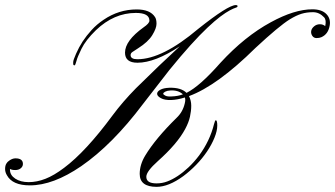

<svg xmlns="http://www.w3.org/2000/svg" viewBox="-105 -726 1314 753"><path d="M481 -645Q481 -675.3 427.7 -675.3Q341.8 -675.3 271 -607.4Q231 -568.4 214.6 -534.7Q198.2 -501 195.3 -488.3Q190.4 -469.7 187.5 -469.7Q182.1 -469.7 182.1 -475.6V-482.4Q182.1 -490.2 193.4 -515.6Q204.6 -541 219.2 -563.5Q233.9 -585.9 254.4 -608.4Q274.9 -630.9 301.3 -648.4Q360.8 -689 431.2 -689Q483.9 -689 502.9 -659.2Q508.8 -650.4 508.8 -632.8Q508.8 -615.2 492.4 -588.4Q476.1 -561.5 436.5 -536.6L415 -522.5Q407.2 -517.6 407.2 -509.8Q407.2 -493.7 434.1 -493.7Q531.7 -493.7 672.4 -612.8Q789.6 -706.1 819.8 -706.1Q826.7 -706.1 826.7 -701.9Q826.7 -697.8 819.1 -695.6Q811.5 -693.4 796.1 -685.3Q780.8 -677.2 759 -660.9Q737.3 -644.5 708.5 -617.4Q679.7 -590.3 642.6 -549.3Q605.5 -508.3 559.1 -451.2L455.6 -317.9Q335.9 -158.7 213.4 -74.2Q103.5 1 12.2 1Q-56.6 1 -78.1 -39.1Q-85 -50.8 -85 -63.2Q-85 -75.7 -80.6 -83.5Q-76.2 -91.3 -69.3 -95.7Q-56.6 -105 -44.4 -105Q-15.1 -105 -15.1 -83Q-15.1 -73.2 -23.4 -66.2Q-31.7 -59.1 -45.2 -59.1Q-58.6 -59.1 -65.9 -63.5V-60.5Q-65.9 -39.1 -45.2 -25.4Q-24.4 -11.7 7.6 -11.7Q39.6 -11.7 73 -24.7Q106.4 -37.6 146.5 -67.9Q231.9 -131.8 336.4 -273.4Q375.5 -326.2 428.2 -379.9L520.5 -469.7L600.1 -544.4Q502.9 -480 434.1 -480Q385.3 -480 385.3 -519.5Q385.3 -566.4 458 -618.7Q481 -634.3 481 -645ZM741.2 -254.4Q747.1 -254.4 747.1 -233.6Q747.1 -212.9 736.1 -185.8Q725.1 -158.7 706.8 -131.6Q688.5 -104.5 664.3 -79.6Q640.1 -54.7 613.8 -35.2Q556.2 6.8 509.3 6.8Q442.9 6.8 442.9 -43.9Q442.9 -80.1 464.4 -115.7Q504.9 -182.6 587.4 -263.7Q611.8 -286.6 619.6 -320.3Q621.6 -328.6 621.6 -334Q621.6 -339.4 620.1 -343.8Q590.8 -334.5 565.7 -333.7Q540.5 -333 525.9 -341.1Q511.2 -349.1 511.2 -358.2Q511.2 -367.2 523.7 -374Q536.1 -380.9 558.6 -381.8Q605 -383.3 626.5 -361.8Q678.7 -387.7 759.8 -480Q855 -583.5 957 -638.7Q1049.8 -689.5 1120.1 -689.5Q1156.7 -689.5 1174.8 -671.1Q1192.9 -652.8 1188 -625.5Q1182.1 -591.8 1155.3 -580.1Q1147.5 -576.7 1136.5 -576.7Q1125.5 -576.7 1119.6 -585.7Q1113.8 -594.7 1115.5 -604.7Q1117.2 -614.7 1127 -622.8Q1136.7 -630.9 1149.4 -630.9Q1162.1 -630.9 1170.4 -623.5Q1175.8 -647.5 1166 -658.2Q1147 -678.2 1122.6 -678.2Q1098.1 -678.2 1077.4 -671.9Q1056.6 -665.5 1031.2 -649.9Q988.8 -623.5 897 -538.1Q746.6 -389.6 636.2 -349.1Q645 -331.5 645 -311.3Q645 -291 640.1 -268.6Q635.3 -246.1 621.1 -219.7Q590.3 -162.1 514.2 -94.2Q468.8 -53.7 468.8 -32.7Q468.8 -20 478.5 -13.4Q488.3 -6.8 509.5 -6.8Q530.8 -6.8 550.5 -14.2Q570.3 -21.5 591.8 -35.6Q613.3 -49.8 634.8 -70.1Q656.2 -90.3 675.8 -116.2Q717.8 -172.9 734.4 -239.3Q738.3 -254.4 741.2 -254.4ZM566.9 -347.7Q593.3 -348.6 612.3 -356Q593.8 -373.5 562 -371.1Q550.8 -370.6 543 -366.5Q535.2 -362.3 535.2 -358.6Q535.2 -355 543.5 -350.8Q551.8 -346.7 566.9 -347.7Z"/></svg>

Font: Pinyon Script
Style: Regular
Weight: 400
Designer: Nicole Fally
Foundry: Nicole Fally
Version: Version 1.005